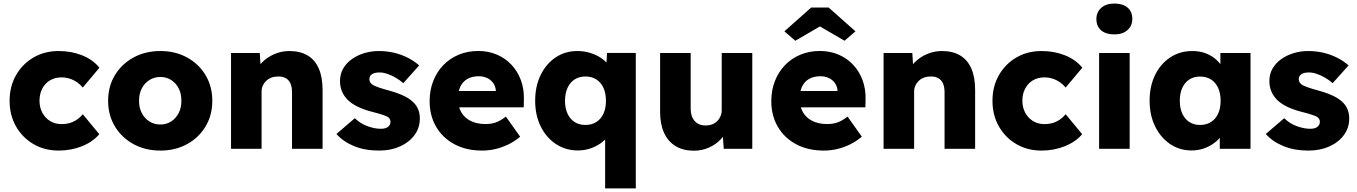

<svg xmlns="http://www.w3.org/2000/svg" viewBox="-20 -826 7532 1066"><path d="M305.7 10Q227.3 10 165.8 -26Q104.3 -62 68.8 -124.3Q33.3 -186.7 33.3 -266.3Q33.3 -346 68.8 -408.3Q104.3 -470.7 165.8 -506.7Q227.3 -542.7 305.7 -542.7Q377 -542.7 436.8 -518.5Q496.7 -494.3 532 -450L439.7 -340Q427 -355.7 408.7 -368.7Q390.3 -381.7 368.3 -389Q346.3 -396.3 321 -396.3Q285 -396.3 257.5 -379.8Q230 -363.3 214.7 -334Q199.3 -304.7 199.3 -267Q199.3 -230 214.7 -200.8Q230 -171.7 257.7 -154.3Q285.3 -137 321.3 -137Q347 -137 368.2 -143.3Q389.3 -149.7 407.3 -162Q425.3 -174.3 439.7 -191.7L531.3 -81Q496 -38.7 435.5 -14.3Q375 10 305.7 10Z M870.3 10Q786.9 10 721.3 -25.8Q655.7 -61.7 618 -124Q580.3 -186.3 580.3 -266.3Q580.3 -346.4 618 -408.7Q655.7 -471 721.3 -506.8Q786.9 -542.7 870.3 -542.7Q953.7 -542.7 1018.8 -506.8Q1084 -471 1121.3 -408.7Q1158.7 -346.4 1158.7 -266.3Q1158.7 -186.3 1121.3 -124Q1084 -61.7 1018.8 -25.8Q953.7 10 870.3 10ZM870.3 -134.7Q904.1 -134.7 930.6 -151.9Q957.2 -169.2 972.3 -198.9Q987.3 -228.7 987 -266.3Q987.3 -305 972.3 -334.9Q957.2 -364.7 930.6 -381.7Q904.1 -398.7 870.3 -398.7Q836.3 -398.7 809.2 -381.4Q782.1 -364.2 766.9 -334.4Q751.7 -304.7 752 -266.3Q751.7 -228.7 766.9 -198.9Q782.1 -169.2 809.2 -151.9Q836.3 -134.7 870.3 -134.7Z M1262.7 0V-531.7H1422.3L1429 -423.7L1394.3 -411.7Q1405 -448.7 1433.7 -478.2Q1462.3 -507.7 1502.3 -525.2Q1542.3 -542.7 1586.3 -542.7Q1646.3 -542.7 1687.7 -518.2Q1729 -493.7 1750 -445.3Q1771 -397 1771 -326.7V0H1601.3V-313Q1601.3 -342.7 1592.7 -362.5Q1584 -382.3 1566.3 -392.2Q1548.7 -402 1523.7 -401.3Q1503.7 -401.3 1487 -395.2Q1470.3 -389 1458.2 -377.3Q1446 -365.7 1439.2 -350.8Q1432.3 -336 1432.3 -318V0H1348Q1318.3 0 1297 0Q1275.7 0 1262.7 0Z M2085 10Q2005 10 1944.3 -15.3Q1883.7 -40.7 1848 -82.3L1950 -169.7Q1981.3 -139.3 2020.8 -125.2Q2060.3 -111 2094 -111Q2106.7 -111 2116.8 -113.5Q2127 -116 2133.8 -121.3Q2140.7 -126.7 2144.3 -133.5Q2148 -140.3 2148 -149.3Q2148 -168 2131 -178Q2121.7 -183 2100.8 -189.8Q2080 -196.7 2046.7 -205Q2001.3 -216.7 1967.3 -233Q1933.3 -249.3 1911.3 -270.7Q1890.3 -291.7 1879 -317.8Q1867.7 -344 1867.7 -376.3Q1867.7 -414.7 1885.2 -445.2Q1902.7 -475.7 1933.2 -497.5Q1963.7 -519.3 2002.5 -531Q2041.3 -542.7 2083 -542.7Q2128 -542.7 2168.5 -533Q2209 -523.3 2244.3 -505.3Q2279.7 -487.3 2307.3 -462.7L2219 -364.3Q2201.3 -380 2178.8 -393.5Q2156.3 -407 2132.3 -415.3Q2108.3 -423.7 2088 -423.7Q2073.7 -423.7 2063 -421.3Q2052.3 -419 2045.2 -414Q2038 -409 2034.3 -402Q2030.7 -395 2030.7 -386Q2031 -376.3 2036.2 -367.8Q2041.3 -359.3 2052 -353.3Q2061.7 -348 2083.3 -340.3Q2105 -332.7 2144.3 -322Q2191 -309 2224.8 -292.5Q2258.7 -276 2279 -254Q2295 -237 2303 -215.3Q2311 -193.7 2311 -168Q2311 -116.3 2281.5 -76.2Q2252 -36 2201 -13Q2150 10 2085 10Z M2657 10Q2568 10 2502.5 -25.5Q2437 -61 2401.2 -122.7Q2365.3 -184.3 2365.3 -264.3Q2365.3 -325 2385.3 -376Q2405.3 -427 2441.5 -464.5Q2477.7 -502 2527.2 -522.5Q2576.7 -543 2635.3 -543Q2691.7 -543 2738.7 -522.8Q2785.7 -502.7 2819.8 -466.3Q2854 -430 2872.2 -380.5Q2890.3 -331 2888.7 -272.7L2887.7 -230H2465.3L2442.3 -320.7H2750.7L2733 -301.7V-321.7Q2732 -345.3 2719.3 -363.7Q2706.7 -382 2685.7 -392.3Q2664.7 -402.7 2638 -402.7Q2600.7 -402.7 2575 -387.8Q2549.3 -373 2536 -345.2Q2522.7 -317.3 2522.7 -277.3Q2522.7 -235 2540.7 -203.5Q2558.7 -172 2593 -154.7Q2627.3 -137.3 2675.7 -137.3Q2708.7 -137.3 2734.2 -146.7Q2759.7 -156 2788.7 -178.7L2868 -67Q2835.3 -39.7 2800.2 -23Q2765 -6.3 2729.2 1.8Q2693.3 10 2657 10Z M3339.7 220V-129L3376.3 -119.7Q3372.3 -93.7 3355.3 -70.2Q3338.3 -46.7 3312.7 -29Q3287 -11.3 3255.3 -1Q3223.7 9.3 3189.3 9.3Q3120.3 9.3 3066.7 -26.2Q3013 -61.7 2982.2 -123.8Q2951.3 -186 2951.3 -266.3Q2951.3 -347.3 2981.7 -409.5Q3012 -471.7 3064.8 -507.2Q3117.7 -542.7 3185 -542.7Q3222.7 -542.7 3256.5 -532.3Q3290.3 -522 3316.8 -504.3Q3343.3 -486.7 3360.2 -463.5Q3377 -440.3 3380.3 -414.3L3343 -407.7L3350.3 -532H3510V220ZM3230.3 -132.3Q3265.3 -132.3 3291 -148.7Q3316.7 -165 3330.5 -195Q3344.3 -225 3344.3 -266.3Q3344.3 -307.7 3330.5 -338.2Q3316.7 -368.7 3291 -385Q3265.3 -401.3 3230.3 -401.3Q3195.3 -401.3 3170 -384.8Q3144.7 -368.3 3130.8 -337.8Q3117 -307.3 3117 -266.3Q3117 -225.3 3130.8 -195.2Q3144.7 -165 3170 -148.7Q3195.3 -132.3 3230.3 -132.3Z M3832.3 10.7Q3773 10.7 3731.2 -14.7Q3689.3 -40 3667.2 -88Q3645 -136 3645 -203.7V-531.7H3814.7V-224.3Q3814.7 -194.3 3824.5 -173.2Q3834.3 -152 3852.8 -140.7Q3871.3 -129.3 3897.7 -129.3Q3917.3 -129.3 3933.7 -135.5Q3950 -141.7 3961.8 -153.3Q3973.7 -165 3980.3 -180.7Q3987 -196.3 3987 -214.3V-531.7H4156.7V0H3998.3L3990.3 -108.7L4021.7 -120.7Q4010.3 -83 3982.5 -53.3Q3954.7 -23.7 3915.7 -6.5Q3876.7 10.7 3832.3 10.7Z M4554 10Q4465 10 4399.5 -25.5Q4334 -61 4298.2 -122.7Q4262.3 -184.3 4262.3 -264.3Q4262.3 -325 4282.3 -376Q4302.3 -427 4338.5 -464.5Q4374.7 -502 4424.2 -522.5Q4473.7 -543 4532.3 -543Q4588.7 -543 4635.7 -522.8Q4682.7 -502.7 4716.8 -466.3Q4751 -430 4769.2 -380.5Q4787.3 -331 4785.7 -272.7L4784.7 -230H4362.3L4339.3 -320.7H4647.7L4630 -301.7V-321.7Q4629 -345.3 4616.3 -363.7Q4603.7 -382 4582.7 -392.3Q4561.7 -402.7 4535 -402.7Q4497.7 -402.7 4472 -387.8Q4446.3 -373 4433 -345.2Q4419.7 -317.3 4419.7 -277.3Q4419.7 -235 4437.7 -203.5Q4455.7 -172 4490 -154.7Q4524.3 -137.3 4572.7 -137.3Q4605.7 -137.3 4631.2 -146.7Q4656.7 -156 4685.7 -178.7L4765 -67Q4732.3 -39.7 4697.2 -23Q4662 -6.3 4626.2 1.8Q4590.3 10 4554 10ZM4395.7 -599.7 4335 -652 4484 -784.3H4580.7L4729.7 -652L4669 -599.7L4517.3 -688H4547.3Z M4885.7 0V-531.7H5045.3L5052 -423.7L5017.3 -411.7Q5028 -448.7 5056.7 -478.2Q5085.3 -507.7 5125.3 -525.2Q5165.3 -542.7 5209.3 -542.7Q5269.3 -542.7 5310.7 -518.2Q5352 -493.7 5373 -445.3Q5394 -397 5394 -326.7V0H5224.3V-313Q5224.3 -342.7 5215.7 -362.5Q5207 -382.3 5189.3 -392.2Q5171.7 -402 5146.7 -401.3Q5126.7 -401.3 5110 -395.2Q5093.3 -389 5081.2 -377.3Q5069 -365.7 5062.2 -350.8Q5055.3 -336 5055.3 -318V0H4971Q4941.3 0 4920 0Q4898.7 0 4885.7 0Z M5762.7 10Q5684.3 10 5622.8 -26Q5561.3 -62 5525.8 -124.3Q5490.3 -186.7 5490.3 -266.3Q5490.3 -346 5525.8 -408.3Q5561.3 -470.7 5622.8 -506.7Q5684.3 -542.7 5762.7 -542.7Q5834 -542.7 5893.8 -518.5Q5953.7 -494.3 5989 -450L5896.7 -340Q5884 -355.7 5865.7 -368.7Q5847.3 -381.7 5825.3 -389Q5803.3 -396.3 5778 -396.3Q5742 -396.3 5714.5 -379.8Q5687 -363.3 5671.7 -334Q5656.3 -304.7 5656.3 -267Q5656.3 -230 5671.7 -200.8Q5687 -171.7 5714.7 -154.3Q5742.3 -137 5778.3 -137Q5804 -137 5825.2 -143.3Q5846.3 -149.7 5864.3 -162Q5882.3 -174.3 5896.7 -191.7L5988.3 -81Q5953 -38.7 5892.5 -14.3Q5832 10 5762.7 10Z M6082.3 0V-531.7H6252V0ZM6167 -635Q6120 -635 6093.7 -657.4Q6067.3 -679.8 6067.3 -720.7Q6067.3 -758.3 6094.1 -782.3Q6120.8 -806.3 6167 -806.3Q6214 -806.3 6240.3 -783.9Q6266.7 -761.5 6266.7 -720.7Q6266.7 -683 6239.9 -659Q6213.2 -635 6167 -635Z M6595.3 9.3Q6529 9.3 6476.5 -26.3Q6424 -62 6393.3 -124.3Q6362.7 -186.7 6362.7 -266.7Q6362.7 -347.7 6393.2 -409.8Q6423.7 -472 6477.2 -507.3Q6530.7 -542.7 6599.7 -542.7Q6637.3 -542.7 6668.7 -532Q6700 -521.3 6723.8 -502.2Q6747.7 -483 6764.5 -458Q6781.3 -433 6790.7 -404.3L6755.7 -407.7V-531.7H6923V0H6752.3V-129L6790.3 -128.7Q6781.7 -100.3 6763.8 -75.2Q6746 -50 6720.5 -31.3Q6695 -12.7 6663.5 -1.7Q6632 9.3 6595.3 9.3ZM6643 -132.3Q6678 -132.3 6703.7 -148.7Q6729.3 -165 6743.2 -195.2Q6757 -225.3 6757 -266.7Q6757 -307.7 6743.2 -338Q6729.3 -368.3 6703.7 -384.7Q6678 -401 6643 -401Q6608.3 -401 6583.2 -384.7Q6558 -368.3 6544.2 -338Q6530.3 -307.7 6530.3 -266.7Q6530.3 -225.3 6544.2 -195.2Q6558 -165 6583.2 -148.7Q6608.3 -132.3 6643 -132.3Z M7245 10Q7165 10 7104.3 -15.3Q7043.7 -40.7 7008 -82.3L7110 -169.7Q7141.3 -139.3 7180.8 -125.2Q7220.3 -111 7254 -111Q7266.7 -111 7276.8 -113.5Q7287 -116 7293.8 -121.3Q7300.7 -126.7 7304.3 -133.5Q7308 -140.3 7308 -149.3Q7308 -168 7291 -178Q7281.7 -183 7260.8 -189.8Q7240 -196.7 7206.7 -205Q7161.3 -216.7 7127.3 -233Q7093.3 -249.3 7071.3 -270.7Q7050.3 -291.7 7039 -317.8Q7027.7 -344 7027.7 -376.3Q7027.7 -414.7 7045.2 -445.2Q7062.7 -475.7 7093.2 -497.5Q7123.7 -519.3 7162.5 -531Q7201.3 -542.7 7243 -542.7Q7288 -542.7 7328.5 -533Q7369 -523.3 7404.3 -505.3Q7439.7 -487.3 7467.3 -462.7L7379 -364.3Q7361.3 -380 7338.8 -393.5Q7316.3 -407 7292.3 -415.3Q7268.3 -423.7 7248 -423.7Q7233.7 -423.7 7223 -421.3Q7212.3 -419 7205.2 -414Q7198 -409 7194.3 -402Q7190.7 -395 7190.7 -386Q7191 -376.3 7196.2 -367.8Q7201.3 -359.3 7212 -353.3Q7221.7 -348 7243.3 -340.3Q7265 -332.7 7304.3 -322Q7351 -309 7384.8 -292.5Q7418.7 -276 7439 -254Q7455 -237 7463 -215.3Q7471 -193.7 7471 -168Q7471 -116.3 7441.5 -76.2Q7412 -36 7361 -13Q7310 10 7245 10Z"/></svg>

Font: Lexend Medium
Style: Regular
Weight: 500
Designer: Bonnie Shaver-Troup, Thomas Jockin
Foundry: Lexend
Version: Version 1.005